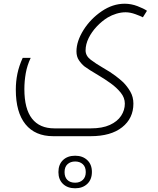

<svg xmlns="http://www.w3.org/2000/svg" viewBox="-20 -492 850 1032"><path d="M266 240Q169 240 117 176Q65 112 65 -10Q65 -54 73.5 -95.5Q82 -137 102 -181H145Q126 -141 118.5 -98.5Q111 -56 111 -13Q111 93 152 145.5Q193 198 272 198H468Q530 198 570.5 179.5Q611 161 631 130.5Q651 100 651 65Q651 33 628.5 5.5Q606 -22 574.5 -44.5Q543 -67 516 -83Q484 -102 465 -114Q446 -126 434 -135Q417 -149 404 -168.5Q391 -188 391 -216Q391 -270 429 -331Q467 -391 526.5 -431.5Q586 -472 650 -472Q685 -472 719 -459Q753 -446 770 -434L748 -399Q737 -405 708.5 -415.5Q680 -426 655 -426Q631 -426 606 -418.5Q581 -411 559 -398Q528 -379 500.5 -350Q473 -321 456.5 -287.5Q440 -254 440 -221Q440 -192 467.5 -171Q495 -150 533 -128Q575 -104 600.5 -84.5Q626 -65 642 -50Q664 -28 680.5 0.5Q697 29 697 65Q697 144 636.5 192Q576 240 467 240ZM384 520Q343 520 318.5 496.5Q294 473 294 433Q294 392 318.5 368.5Q343 345 384 345Q424 345 449 368.5Q474 392 474 432Q474 473 449 496.5Q424 520 384 520ZM384 490Q409 490 425 475Q441 460 441 433Q441 405 425 390.5Q409 376 384 376Q359 376 343 390.5Q327 405 327 433Q327 460 342 475Q357 490 384 490Z"/></svg>

Font: Noto Kufi Arabic ExtraLight
Style: Regular
Weight: 200
Designer: Monotype Design Team, David Williams, Khaled Hosny
Foundry: Google LLC
Version: Version 2.109; ttfautohint (v1.8.4.7-5d5b)